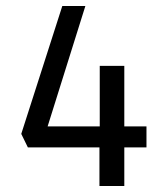

<svg xmlns="http://www.w3.org/2000/svg" viewBox="-20 -621 560 641"><path d="M188 -601H265L139 -199H313V-401H395V-199H469V-129H395V0H312V-129H73L51 -174Z"/></svg>

Font: RopaSansRegular
Style: Regular
Weight: 400
Designer: Botio Nikoltchev
Foundry: Botjo Nikoltchev
Version: Version 1.002